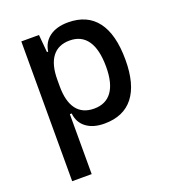

<svg xmlns="http://www.w3.org/2000/svg" viewBox="-137 -630 859 958"><g transform="rotate(-20 293.0 -151.0)"><path d="M82 224.6V-517.6H175.8L185.5 -408.2V224.6ZM332.5 9.8Q272.9 9.8 236.6 -17.6Q200.2 -44.9 195.3 -93.8H150.4L185.5 -241.2Q185.5 -161.1 217 -119.6Q248.5 -78.1 309.6 -78.1Q372.1 -78.1 404.3 -122.6Q436.5 -167 436.5 -253.9Q436.5 -345.7 404.3 -392.6Q372.1 -439.5 309.6 -439.5Q248.5 -439.5 217 -397.9Q185.5 -356.4 185.5 -276.4L150.4 -423.8H190.4Q197.3 -472.7 234.6 -500Q272 -527.3 332.5 -527.3Q434.6 -527.3 486.8 -458Q539.1 -388.7 539.1 -253.9Q539.1 -124 486.8 -57.1Q434.6 9.8 332.5 9.8Z"/></g></svg>

Font: Cascadia Code
Style: Regular
Weight: 400
Monospace: yes
Designer: Aaron Bell
Foundry: Saja Typeworks
Version: Version 2106.017